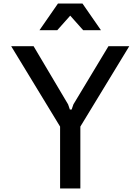

<svg xmlns="http://www.w3.org/2000/svg" viewBox="-20 -1060 790 1080"><path d="M363 -473 373 -444H383L393 -473L590 -800H707L432 -348V0H318V-348L43 -800H169ZM306 -1040H444L548 -890H448L342 -1009H408L302 -890H202Z"/></svg>

Font: Martian Mono sWd Rg
Style: Regular
Weight: 400
Width: 6
Monospace: yes
Designer: Roman Shamin
Foundry: Evil Martians
Version: Version 1.000